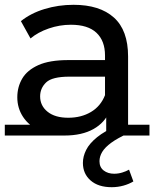

<svg xmlns="http://www.w3.org/2000/svg" viewBox="-22 -555 642 799"><path d="M420 0V-112L415 -133V-324Q415 -385 379.5 -418.5Q344 -452 273 -452Q226 -452 181 -436.5Q136 -421 105 -395L65 -467Q106 -500 163.5 -517.5Q221 -535 284 -535Q393 -535 452 -482Q511 -429 511 -320V0ZM246 9Q187 9 142.5 -11.5Q98 -32 74 -68.5Q50 -105 50 -150Q50 -193 70.5 -228Q91 -263 137.5 -284Q184 -305 263 -305H431V-236H267Q195 -236 170 -212Q145 -188 145 -154Q145 -115 176 -90Q207 -65 262 -65Q316 -65 356.5 -89Q397 -113 415 -159L434 -93Q415 -45 367 -18Q319 9 246 9ZM-2 -36H244V9H-2ZM420 -36H600V9H420ZM443 224Q387 224 355 196Q323 168 323 123Q323 96 336.5 69Q350 42 382 16Q414 -10 466 -32L511 0Q467 20 441 39Q415 58 403.5 77Q392 96 392 116Q392 141 409.5 154.5Q427 168 453 168Q470 168 486.5 163Q503 158 515 151L533 200Q515 211 491.5 217.5Q468 224 443 224Z"/></svg>

Font: Montserrat Underline Thin Medium
Style: Regular
Weight: 500
Version: Version 9.000